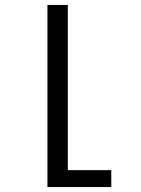

<svg xmlns="http://www.w3.org/2000/svg" viewBox="-20 -551 568 773"><path d="M171 -531H253V134H428V202H171Z"/></svg>

Font: PlemolJP
Style: Regular
Weight: 400
Monospace: yes
Version: v2.0.4; ttfautohint (v1.8.4.7-5d5b-dirty) -l 6 -r 45 -G 200 